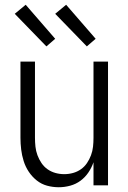

<svg xmlns="http://www.w3.org/2000/svg" viewBox="-20 -779 540 807"><path d="M227 8Q202 8 178 1.5Q154 -5 134.5 -20.5Q115 -36 101 -57Q87 -78 79.5 -102Q72 -126 69 -150.5Q66 -175 66 -200V-520H127V-200Q127 -181 129 -162.5Q131 -144 137.5 -126.5Q144 -109 154.5 -93.5Q165 -78 180 -67.5Q195 -57 213 -52Q231 -47 250 -47Q269 -47 287 -52Q305 -57 320 -67.5Q335 -78 345.5 -93.5Q356 -109 362.5 -126.5Q369 -144 371 -162.5Q373 -181 373 -200V-520H434V0H373V-97Q365 -74 351.5 -54Q338 -34 318.5 -19.5Q299 -5 275 1.5Q251 8 227 8ZM345 -584 212 -721 258 -759 382 -616ZM175 -584 42 -721 88 -759 212 -616Z"/></svg>

Font: Iosevka Light
Style: Regular
Weight: 300
Monospace: yes
Designer: Belleve Invis
Foundry: Belleve Invis
Version: Version 32.5.0; ttfautohint (v1.8.4)